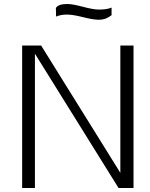

<svg xmlns="http://www.w3.org/2000/svg" viewBox="-20 -942 751 962"><path d="M91 0V-714H186L583 -76V-714H649V0H574L155 -673V0ZM261 -859 260 -902Q272 -922 317 -922Q343 -922 395.5 -908Q448 -894 476 -894Q516 -894 539 -904V-866Q510 -843 477 -843Q447 -843 396 -856Q345 -869 315 -869Q285 -869 261 -859Z"/></svg>

Font: Afta sans
Style: Regular
Weight: 400
Designer: par.qink
Foundry: Oriol Esparraguera Font
Version: Version 1.000